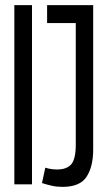

<svg xmlns="http://www.w3.org/2000/svg" viewBox="-20 -720 417 750"><path d="M36 0V-700H105V0ZM144 -5 157 -65Q169 -61 181 -59.5Q193 -58 203 -58Q241 -58 258.5 -78.5Q276 -99 276 -156V-630H164V-700H344V-135Q344 -70 318.5 -30Q293 10 224 10Q202 10 182 5.5Q162 1 144 -5Z"/></svg>

Font: Georama ExtraCondensed
Style: Regular
Weight: 400
Width: 2
Designer: Jean-Baptiste Levee
Foundry: Production Type
Version: Version 1.000